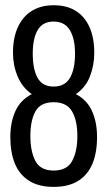

<svg xmlns="http://www.w3.org/2000/svg" viewBox="-20 -719 420 751"><path d="M189.7 12Q132.1 12 94.4 -11.5Q56.7 -34.9 38.5 -78.4Q20.4 -121.9 20.4 -183.2Q20.4 -240.8 40.2 -284.4Q60.1 -328.1 104.3 -350.9Q67.3 -376.5 49 -419.9Q30.8 -463.3 30.8 -512.1Q30.8 -571.9 50.2 -613.5Q69.6 -655.1 105.1 -676.8Q140.6 -698.5 189.7 -698.5Q240.9 -698.5 275.9 -676.8Q310.8 -655.1 329.8 -613.5Q348.7 -571.9 348.7 -512.1Q348.7 -463.3 331.7 -419.9Q314.7 -376.5 276.7 -350.9Q320.5 -328.1 340 -284.4Q359.6 -240.8 359.6 -183.2Q359.6 -121.9 341.5 -78.4Q323.3 -34.9 285.8 -11.5Q248.4 12 189.7 12ZM189.7 -51.9Q242 -51.9 262.3 -89.5Q282.6 -127.1 282.6 -187Q282.6 -247.5 261.8 -283.3Q241 -319.2 189.7 -319.2Q138.5 -319.2 118.6 -283.3Q98.8 -247.5 98.8 -187Q98.8 -127.1 118.4 -89.5Q138 -51.9 189.7 -51.9ZM189.7 -380.4Q233.7 -380.4 253.5 -414.2Q273.4 -448 273.4 -509Q273.4 -568.4 253 -601.5Q232.7 -634.7 189.7 -634.7Q146.8 -634.7 127.4 -601.5Q108.1 -568.4 108.1 -509Q108.1 -448 127.2 -414.2Q146.3 -380.4 189.7 -380.4Z"/></svg>

Font: Archivo SemiBold ExtraCondensed
Style: Regular
Weight: 600
Width: 2
Version: Version 2.001